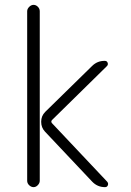

<svg xmlns="http://www.w3.org/2000/svg" viewBox="-20 -770 540 790"><path d="M358.4 -498Q380.9 -520.5 412.1 -519.5Q419.9 -519.5 422.9 -511.7Q425.8 -503.9 419.9 -498L194.3 -276.4Q188.5 -270.5 193.4 -263.7L420.9 -22.5Q426.8 -15.6 423.8 -7.8Q420.9 0 412.1 0Q380.9 0 359.4 -22.5L165 -228.5Q149.4 -245.1 149.4 -269Q149.4 -293 166 -309.6ZM91.8 -26.4V-723.6Q91.8 -733.4 100.1 -741.7Q108.4 -750 118.2 -750Q127.9 -750 135.7 -742.2Q143.6 -734.4 143.6 -723.6V-26.4Q143.6 -16.6 135.7 -8.3Q127.9 0 118.2 0Q108.4 0 100.1 -7.8Q91.8 -15.6 91.8 -26.4Z"/></svg>

Font: Rounded Mgen+ 1mn light
Style: Regular
Weight: 200
Designer: [Source Han Sans]
Ryoko NISHIZUKA  (kana & ideographs); Paul D. Hunt (Latin, Greek & Cyrillic); Wenlong ZHANG  (bopomofo
Version: Version 1.059.20150602